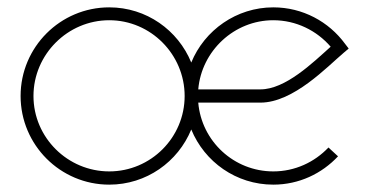

<svg xmlns="http://www.w3.org/2000/svg" viewBox="-20 -493 1004 522"><path d="M71 -232C71 -345 164 -438 277 -438C390 -438 482 -345 482 -232C482 -119 390 -27 277 -27C164 -27 71 -119 71 -232ZM519 -214H688C778 -214 870 -312 915 -350L928 -361L918 -374C874 -434 803 -473 723 -473C623 -473 536 -411 500 -323C464 -411 378 -473 277 -473C144 -473 36 -365 36 -232C36 -99 144 9 277 9C378 9 464 -53 500 -141C536 -53 622 9 723 9C793 9 855 -21 899 -68L873 -92C835 -52 782 -27 723 -27C616 -27 528 -109 519 -214ZM688 -250H519C528 -355 617 -438 723 -438C785 -438 841 -410 879 -366C830 -322 756 -250 688 -250Z"/></svg>

Font: Rawengulk
Style: Regular
Weight: 400
Version: Version 0.9